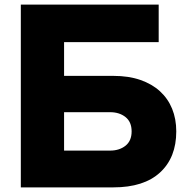

<svg xmlns="http://www.w3.org/2000/svg" viewBox="-20 -760 827 830"><path d="M470 -432Q536 -432 586.5 -414.5Q637 -397 671.5 -365.5Q706 -334 724 -290Q742 -246 742 -192Q742 -79 672 -14.5Q602 50 470 50H70V-740H666V-578H257V-432ZM257 -109H456Q496 -109 522.5 -130Q549 -151 549 -192Q549 -233 522.5 -254Q496 -275 456 -275H257Z"/></svg>

Font: OA Gothic ExtraBold
Style: Regular
Weight: 800
Designer: Choi Chi-young, Lee Jaesang, Lee Juhyun, Han Dohee
Foundry: DDUNGSANG CORP.
Version: Version 1.000;Build 20210203